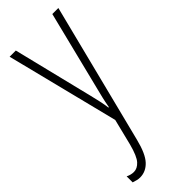

<svg xmlns="http://www.w3.org/2000/svg" viewBox="-253 -560 833 833"><g transform="rotate(-45 163.5 -143.5)"><path d="M19 -529H57L148 -159Q155 -130 158.5 -114Q162 -98 163.5 -88.5Q165 -79 166 -70H169Q174 -99 179 -119.5Q184 -140 189 -160L281 -529H318L155 116Q138 185 111.5 213.5Q85 242 49 242Q39 242 30 239.5Q21 237 11 234V197Q29 206 47 206Q68 206 86 186.5Q104 167 119 110L149 -11Z"/></g></svg>

Font: Noto Sans Arabic UI XCn XLt
Style: Regular
Weight: 200
Width: 2
Designer: Monotype Design Team, Nadine Chahine and Nizar Qandah
Foundry: Monotype Imaging Inc.
Version: Version 2.010; ttfautohint (v1.8.4.7-5d5b)